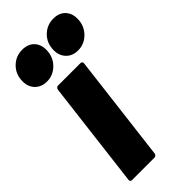

<svg xmlns="http://www.w3.org/2000/svg" viewBox="-261 -785 833 833"><g transform="rotate(-45 155.5 -368.5)"><path d="M-2 -12 58 -505Q59 -510 62.5 -513.5Q66 -517 71 -517H209Q214 -517 217 -513.5Q220 -510 219 -505L159 -12Q158 -7 154.5 -3.5Q151 0 146 0H8Q3 0 0 -3.5Q-3 -7 -2 -12ZM166 -638Q166 -681 194 -709Q222 -737 262 -737Q296 -737 316 -717Q336 -697 336 -663Q336 -621 308 -592Q280 -563 241 -563Q207 -563 186.5 -584Q166 -605 166 -638ZM-25 -638Q-25 -681 3 -709Q31 -737 71 -737Q105 -737 125 -717Q145 -697 145 -663Q145 -621 117 -592Q89 -563 50 -563Q16 -563 -4.5 -584Q-25 -605 -25 -638Z"/></g></svg>

Font: Barlow Condensed ExtraBold
Style: Italic
Weight: 800
Width: 3
Italic angle: -7°
Designer: Jeremy Tribby
Foundry: Tribby Type
Version: Version 1.408